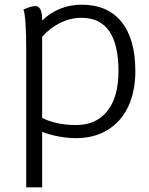

<svg xmlns="http://www.w3.org/2000/svg" viewBox="-20 -580 638 820"><path d="M558 -276Q558 -189 527.5 -124.5Q497 -60 439.5 -25Q382 10 305 10Q267 10 228.5 2.5Q190 -5 160 -17V220H92V-363Q92 -511 80 -539Q112 -554 131 -554Q160 -554 160 -496V-492Q193 -525 236.5 -542.5Q280 -560 328 -560Q440 -560 499 -486.5Q558 -413 558 -276ZM486 -276Q486 -504 328 -504Q282 -504 238.5 -483Q195 -462 160 -423V-76Q222 -46 305 -46Q391 -46 438.5 -106Q486 -166 486 -276Z"/></svg>

Font: Krub
Style: Regular
Weight: 400
Designer: Ekaluck Peanpanawate
Foundry: Cadson Demak Co.,Ltd.
Version: Version 1.000; ttfautohint (v1.6)